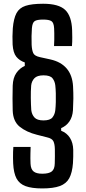

<svg xmlns="http://www.w3.org/2000/svg" viewBox="-20 -822 469 1050"><path d="M211 208.5Q154 208.5 120 196Q86 183.5 70.2 153.8Q54.5 124 52 71.5Q51.5 58.5 51.2 41.5Q51 24.5 51.5 8.2Q52 -8 53 -18.5H147.5Q147 2.5 146.5 16.5Q146 30.5 146.2 43.5Q146.5 56.5 147 73.5Q148.5 103.5 163.8 115.8Q179 128 211 128Q247.5 128 263.2 115.5Q279 103 279.5 71.5Q280 51 280.2 32.2Q280.5 13.5 280 -6.5Q279.5 -34 272 -49.5Q264.5 -65 237 -71L182 -85Q124.5 -99.5 88 -128.8Q51.5 -158 49.5 -217.5Q48.5 -250.5 48.5 -283.8Q48.5 -317 49.5 -353.5Q51 -396.5 69.5 -423Q88 -449.5 115.5 -461.5V-480.5Q86.5 -490.5 69.2 -511.8Q52 -533 49 -578Q48 -598.5 48.2 -622.5Q48.5 -646.5 50 -667Q54.5 -720.5 70 -749.8Q85.5 -779 119.8 -790.2Q154 -801.5 216 -801.5Q301 -801.5 336.5 -767.8Q372 -734 374.5 -656Q375 -640.5 375.2 -616.8Q375.5 -593 373.5 -570H275.5Q276.5 -586 276.8 -604.8Q277 -623.5 276.8 -640.5Q276.5 -657.5 276 -666.5Q274.5 -698 261.2 -706.5Q248 -715 216 -715Q181.5 -715 169.2 -706.2Q157 -697.5 154.5 -668Q153 -651 152.5 -624.2Q152 -597.5 153 -577Q154.5 -548.5 161.5 -532.2Q168.5 -516 198.5 -509.5L255.5 -497Q313.5 -484 344.8 -447.2Q376 -410.5 379.5 -350.5Q381.5 -311 381.2 -283Q381 -255 379 -219Q376.5 -182.5 359.5 -157.8Q342.5 -133 314.5 -121.5V-107Q345.5 -95 362.5 -68.2Q379.5 -41.5 380.5 -3Q381 13.5 380.5 34.5Q380 55.5 379 70.5Q375 122.5 358.8 152.5Q342.5 182.5 307 195.5Q271.5 208.5 211 208.5ZM218 -163.5Q254 -163.5 267 -180Q280 -196.5 282.5 -220Q284.5 -239 285.2 -263.2Q286 -287.5 285.2 -311.8Q284.5 -336 282.5 -354.5Q280 -377.5 267.2 -393.8Q254.5 -410 218 -410Q183 -410 168 -394Q153 -378 150.5 -354.5Q148 -322 148.5 -286.2Q149 -250.5 151 -220Q154 -195.5 168.5 -179.5Q183 -163.5 218 -163.5Z"/></svg>

Font: Big Shoulders Medium
Style: Regular
Weight: 500
Designer: Patric King
Foundry: XO Type Co
Version: Version 2.002